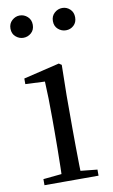

<svg xmlns="http://www.w3.org/2000/svg" viewBox="-88 -818 507 864"><g transform="rotate(-10 166.0 -386.0)"><path d="M65.5 -669.7Q46.2 -669.7 30.5 -683.3Q14.8 -696.9 14.8 -720.3Q14.8 -743.4 30.5 -757.5Q46.2 -771.6 65.5 -771.6Q85.8 -771.6 101.3 -757.5Q116.8 -743.4 116.8 -720.3Q116.8 -696.9 101.3 -683.3Q85.8 -669.7 65.5 -669.7ZM260.1 -669.7Q240 -669.7 224.4 -683.3Q208.7 -696.9 208.7 -720.3Q208.7 -743.4 224.4 -757.5Q240 -771.6 260.1 -771.6Q280.5 -771.6 295.4 -757.5Q310.4 -743.4 310.4 -720.3Q310.4 -696.9 295.4 -683.3Q280.5 -669.7 260.1 -669.7ZM43.3 0V-27.8L153.1 -38.6H184.5L290.3 -27.8V0ZM126.3 0Q127.3 -24.4 128.2 -65.3Q129.1 -106.3 129.6 -150.7Q130.1 -195.1 130.1 -228.5V-288.8Q130.1 -339.6 129.2 -380.6Q128.3 -421.6 126.3 -458.9L37.3 -463V-488.6L201.7 -528L213.9 -519.8L211.5 -380.2V-228.5Q211.5 -195.1 212 -150.7Q212.5 -106.3 213.1 -65.3Q213.7 -24.4 214.7 0Z"/></g></svg>

Font: Noto Serif TC
Style: Regular
Weight: 200
Designer: Ryoko NISHIZUKA 西塚涼子 (kana & ideographs); Frank Grießhammer (Latin, Greek & Cyrillic); Wenlong ZHANG 张文龙 (bopomofo); San
Foundry: Adobe
Version: Version 2.001;hotconv 1.1.0;makeotfexe 2.6.0